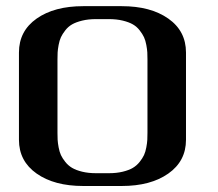

<svg xmlns="http://www.w3.org/2000/svg" viewBox="-20 -812 707 623"><path d="M250 -208.5Q156.2 -208.5 98.9 -248.8Q41.5 -289.1 41.5 -358.4V-641.6Q41.5 -711.4 98.9 -751.7Q156.2 -792 250 -792H375Q468.8 -792 526.1 -751.7Q583.5 -711.4 583.5 -641.6V-358.4Q583.5 -289.1 526.1 -248.8Q468.8 -208.5 375 -208.5ZM333.5 -250Q358.4 -250 378.4 -254.9Q398.4 -259.8 411.1 -267.3Q423.8 -274.9 433.1 -286.6Q442.4 -298.3 447.3 -308.8Q452.1 -319.3 454.8 -334Q457.5 -348.6 458 -358.4Q458.5 -368.2 458.5 -381.3V-619.1Q458.5 -632.3 458 -641.8Q457.5 -651.4 454.8 -666Q452.1 -680.7 447.3 -691.2Q442.4 -701.7 433.1 -713.6Q423.8 -725.6 411.1 -732.9Q398.4 -740.2 378.4 -745.1Q358.4 -750 333.5 -750H291.5Q266.6 -750 246.6 -745.1Q226.6 -740.2 213.9 -732.9Q201.2 -725.6 191.9 -713.6Q182.6 -701.7 177.7 -691.2Q172.9 -680.7 170.2 -666Q167.5 -651.4 167 -641.8Q166.5 -632.3 166.5 -619.1V-381.3Q166.5 -368.2 167 -358.4Q167.5 -348.6 170.2 -334Q172.9 -319.3 177.7 -308.8Q182.6 -298.3 191.9 -286.6Q201.2 -274.9 213.9 -267.3Q226.6 -259.8 246.6 -254.9Q266.6 -250 291.5 -250Z"/></svg>

Font: Gputeks
Style: Bold
Weight: 600
Width: 8
Version: Version 0.9